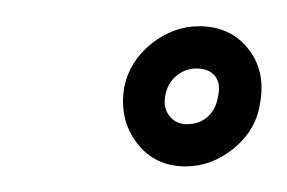

<svg xmlns="http://www.w3.org/2000/svg" viewBox="-20 -718 224 150"><path d="M125 -588Q145.5 -588 162.8 -602.2Q180 -616.5 183 -636.5Q188 -662 174 -679.8Q160 -697.5 135.5 -697.5Q115.5 -697.5 98.2 -683.8Q81 -670 77 -649.5Q73 -624.5 87 -606.2Q101 -588 125 -588ZM126 -621Q117.5 -621 112.5 -627.2Q107.5 -633.5 109 -642.5Q110.5 -652.5 117.5 -658.5Q124.5 -664.5 133.5 -664.5Q143 -664.5 147.8 -658.8Q152.5 -653 150.5 -643.5Q149 -633 142.5 -627Q136 -621 126 -621Z"/></svg>

Font: Anybody Expanded
Style: Italic
Weight: 400
Width: 7
Italic angle: -10°
Version: Version 1.113;gftools[0.9.25]